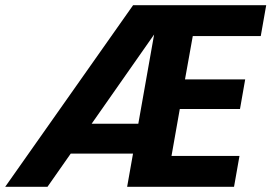

<svg xmlns="http://www.w3.org/2000/svg" viewBox="-44 -720 1046 740"><path d="M-24 0 469 -700H982L961 -581H699L669 -414H901L881 -300H649L617 -119H879L858 0H446L550 -587L139 0ZM144 -128 228 -243H561L540 -128Z"/></svg>

Font: DM Sans 11pt Black
Style: Italic
Weight: 900
Italic angle: -10°
Version: Version 4.004;gftools[0.9.30]